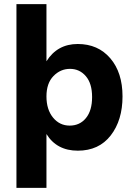

<svg xmlns="http://www.w3.org/2000/svg" viewBox="-20 -727 651 934"><path d="M320.5 -392Q274 -392 240 -357Q206 -322 206 -258Q206 -194 238 -155Q270 -116 319 -116Q368 -116 398 -152.5Q428 -189 428 -255Q428 -321 397.5 -356.5Q367 -392 320.5 -392ZM206 187H60V-707H206V-429Q259 -513 358 -513Q457 -513 516.5 -443.5Q576 -374 576 -258Q576 -142 518.5 -68Q461 6 358.5 6Q256 6 206 -75Z"/></svg>

Font: Hind Madurai
Style: Bold
Weight: 700
Designer: Jyotish Sonowal
Foundry: Indian Type Foundry
Version: Version 0.702;PS 1.0;hotconv 1.0.81;makeotf.lib2.5.63406